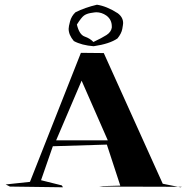

<svg xmlns="http://www.w3.org/2000/svg" viewBox="-20 -879 801 814"><path d="M745 -85 751 -87 401 -88 417 -90 490 -92 433 -266 204 -259 154 -115 242 -93 247 -85 22 -88 4 -97 107 -108 323 -655 420 -654 670 -100ZM437 -284 326 -537 218 -284ZM377 -683Q326 -687 293 -705Q271 -731 271 -757Q271 -766 277 -788.5Q283 -811 300 -827Q340 -847 391 -859Q432 -853 479 -823Q502 -806 502 -781Q502 -776 498.5 -756.5Q495 -737 478 -716Q445 -693 377 -683ZM376 -701Q412 -718 431.5 -730.5Q451 -743 454 -762V-767Q454 -796 431 -813Q411 -827 388 -827Q383 -827 365 -824Q347 -821 336 -813Q325 -805 306 -775Q316 -732 339 -724Q362 -716 376 -701Z"/></svg>

Font: Xiangcui Kesong Xiangcui Kesong
Style: Regular
Weight: 400
Version: Version 1.501;March 28, 2024;FontCreator 14.0.0.2814 64-bit